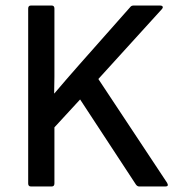

<svg xmlns="http://www.w3.org/2000/svg" viewBox="-20 -675 641 695"><path d="M92 0Q82 0 82 -11V-644Q82 -655 92 -655H167Q177 -655 177 -644V-458Q177 -428 177 -397.5Q177 -367 176 -337H177Q199 -363 221.5 -389Q244 -415 267 -441L452 -650Q456 -655 464 -655H560Q566 -655 568.5 -651.5Q571 -648 566 -642L336 -389L585 -13Q592 0 579 0H484Q477 0 472 -7L270 -315L177 -214V-11Q177 0 167 0Z"/></svg>

Font: Sofia Sans Medium
Style: Regular
Weight: 500
Designer: Botio Nikoltchev, Ani Petrova
Foundry: lettersoup
Version: Version 4.101; ttfautohint (v1.8.4.7-5d5b)